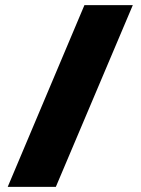

<svg xmlns="http://www.w3.org/2000/svg" viewBox="-20 -726 546 746"><path d="M308 -706 10 0H197L496 -706Z"/></svg>

Font: Catamaran Black
Style: Regular
Weight: 900
Designer: Pria Ravichandran
Version: Version 2.000